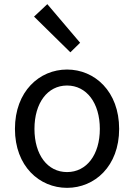

<svg xmlns="http://www.w3.org/2000/svg" viewBox="-20 -892 646 925"><path d="M303 13C436 13 554 -91 554 -271C554 -452 436 -557 303 -557C170 -557 52 -452 52 -271C52 -91 170 13 303 13ZM303 -63C209 -63 146 -146 146 -271C146 -396 209 -480 303 -480C397 -480 461 -396 461 -271C461 -146 397 -63 303 -63ZM319 -640 366 -686 208 -872 144 -812Z"/></svg>

Font: Source Han Sans KR
Style: Regular
Weight: 400
Designer: Ryoko NISHIZUKA 西塚涼子 (kana, bopomofo & ideographs); Paul D. Hunt (Latin, Greek & Cyrillic); Sandoll Communications 산돌커뮤니
Foundry: Adobe
Version: Version 2.004;hotconv 1.0.118;makeotfexe 2.5.65603